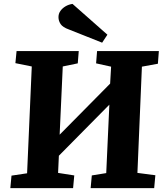

<svg xmlns="http://www.w3.org/2000/svg" viewBox="-20 -965 845 985"><path d="M541 -428 282 -166 278 -78 361 -65 355 0H33L39 -64L119 -76L143 -624L59 -641L65 -703H384L379 -640L302 -624L286 -274L545 -536L550 -623L473 -640L478 -703H795L790 -638L708 -623L685 -78L777 -66L771 0H445L451 -65L525 -77ZM531 -787 504 -746 333 -814Q302 -825 291 -841.5Q280 -858 280 -877Q280 -895 290 -909Q300 -923 316 -932.5Q332 -942 352 -945Z"/></svg>

Font: Literata 18pt
Style: Bold Italic
Weight: 700
Italic angle: -2°
Designer: Latin by Veronika Burian and Jose Scaglione. Greek by Irene Vlachou. Cyrillic by Vera Evstafieva
Foundry: TypeTogether
Version: Version 3.103;gftools[0.9.29]